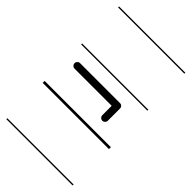

<svg xmlns="http://www.w3.org/2000/svg" viewBox="-216 -534 837 837"><g transform="rotate(45 202.0 -115.5)"><path d="M-2.5 -463V-457H406V-463ZM-2.5 -235V-229H406V-235ZM-2.5 -4V8H406V-4ZM-2.5 226V232H406V226ZM298 -168H52C42.6 -168 35 -160.4 35 -151C35 -141.6 42.6 -134 52 -134H281V-76C281 -66.6 288.6 -59 298 -59C307.4 -59 315 -66.6 315 -76V-151C315 -160.8 307.8 -168 298 -168Z"/></g></svg>

Font: LetsTraceRuled
Style: Medium
Weight: 500
Version: Version 003.000